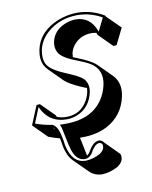

<svg xmlns="http://www.w3.org/2000/svg" viewBox="-78 -497 620 785"><g transform="rotate(-10 232.5 -105.0)"><path d="M67.4 -96.2 81.5 -97.2 138.2 -40.5Q139.2 -37.1 140.1 -34.2Q158.7 -27.3 178.7 -26.9Q240.2 -26.9 269 -80.6Q277.3 -96.2 280.8 -112.8Q282.2 -121.6 282.7 -128.9Q278.8 -130.4 271.5 -133.3Q264.6 -136.2 261.7 -137.2Q211.4 -159.2 194.3 -175.8L137.7 -232.4Q128.4 -242.2 123.5 -252Q110.4 -278.8 118.2 -316.9Q133.8 -390.1 215.8 -423.3Q255.9 -439 296.4 -439Q356.9 -438.5 407.7 -407.2L408.7 -403.8L465.3 -347.7L432.1 -280.3L418.9 -279.3L362.3 -335.9Q360.8 -340.8 359.9 -344.2Q350.6 -346.2 341.3 -346.7Q291 -346.7 262.7 -309.1Q252.4 -294.9 249 -279.3Q247.6 -270 247.6 -263.2Q252.9 -261.2 260.7 -257.8Q319.8 -234.9 340.8 -214.4L397.5 -157.7Q428.7 -124.5 417.5 -70.3Q400.9 7.8 331.5 43.9Q287.1 66.4 228.5 66.4Q224.6 66.4 218.8 66.4Q220.7 71.3 230 119.6Q232.4 133.3 234.9 143.6Q241.7 139.2 247.1 130.9Q258.3 110.4 270.5 100.1Q280.3 91.8 293.9 90.8Q302.2 91.8 309.6 98.6Q311.5 101.1 313 103L369.6 159.7Q374.5 168.5 371.6 182.6Q367.2 198.7 347.7 211.4Q313 229 281.7 229.5Q251.5 228.5 231 208.5L174.3 152.3Q152.3 129.4 144 88.9Q143.1 82.5 141.1 70.8Q139.2 59.6 138.2 54.7Q113.3 48.3 91.3 39.6L34.7 -17.1ZM127 16.6Q124 12.2 121.6 9.8Q118.2 6.8 115.2 5.4ZM74.2 -86.9 47.9 -22.5Q81.5 -10.3 117.2 -4.9L118.7 -4.4L120.1 -3.4Q140.6 8.3 148.9 56.2Q149.4 59.6 150.9 66.9Q152.8 80.6 153.8 86.9Q169.9 161.6 225.1 163.1Q254.9 162.6 286.1 146.5Q302.2 135.3 305.2 124Q307.1 114.3 304.7 108.4Q300.8 102.5 293.9 101.1Q284.7 101.6 277.8 107.4H277.3Q265.6 117.7 255.9 135.7V136.2Q242.7 155.3 225.1 155.8Q189.9 155.8 174.8 110.4Q168.5 91.3 163.6 64.9Q152.8 13.7 152.8 13.2L147.5 -0.5L162.6 0Q169.9 0 171.9 0Q295.9 0 339.4 -93.8Q347.2 -111.3 351.1 -128.9Q364.7 -192.4 313.5 -223.1Q294.9 -233.9 257.3 -248.5Q202.6 -269 188.5 -293.5Q177.7 -313.5 182.6 -337.9Q192.9 -385.7 244.6 -405.3Q264.2 -412.6 284.7 -413.1Q344.7 -413.1 368.2 -351.6Q369.1 -349.1 369.6 -347.2L396.5 -401.9Q348.6 -428.7 296.4 -429.2Q220.7 -429.2 168.5 -382.8Q136.7 -353.5 127.9 -314.9Q121.1 -279.3 132.3 -256.3Q145 -230.5 201.2 -206.5Q205.1 -205.1 209 -203.1Q264.2 -180.2 277.3 -166.5Q297.4 -144.5 291 -110.8Q277.3 -46.4 220.2 -24.4Q200.2 -17.1 178.7 -17.1Q115.7 -17.1 84 -67.9Q78.1 -77.6 74.2 -86.9Z"/></g></svg>

Font: Linux Biolinum Shadow O
Style: Italic
Weight: 400
Italic angle: -12°
Designer: Philipp H. Poll
Foundry: Philipp H. Poll
Version: Version 0.6.2